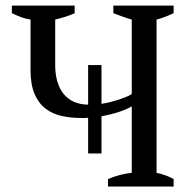

<svg xmlns="http://www.w3.org/2000/svg" viewBox="-20 -683 690 703"><path d="M302.7 -252Q296.9 -251 291.3 -251Q285.6 -251 278.8 -251Q239.3 -251 205.3 -258.5Q171.4 -266.1 146 -285.9Q120.6 -305.7 106.2 -339.8Q91.8 -374 91.8 -426.8V-611.3Q74.7 -613.8 57.6 -620.1Q40.5 -626.5 23.4 -634.8V-662.6H253.4V-634.8Q240.7 -628.4 221.2 -622.3Q201.7 -616.2 182.1 -611.3V-444.8Q182.1 -412.1 189.7 -385.5Q197.3 -358.9 212.4 -339.8Q227.5 -320.8 250 -310.5Q272.5 -300.3 302.7 -299.8V-444.8H351.6V-302.7Q367.2 -305.2 383.1 -309.1Q398.9 -313 413.3 -317.6Q427.7 -322.3 440.2 -327.4Q452.6 -332.5 462.4 -338.4V-611.3Q445.3 -616.2 428.5 -622.3Q411.6 -628.4 395 -634.8V-662.6H615.7V-634.8Q602.5 -628.4 586.9 -622.3Q571.3 -616.2 553.2 -611.3V-50.3Q571.8 -46.4 587.4 -40.5Q603 -34.7 615.7 -27.3V0H375.5V-27.3Q398.4 -37.1 419.7 -42.5Q440.9 -47.9 462.4 -50.3V-293.5Q445.3 -283.2 416 -273.4Q386.7 -263.7 351.6 -257.3V-121.1H302.7Z"/></svg>

Font: PT Astra Serif
Style: Regular
Weight: 400
Designer: A.Korolkova, I. Chaeva
Foundry: ParaType Ltd
Version: Version 1.002